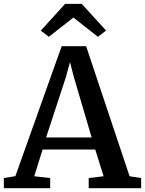

<svg xmlns="http://www.w3.org/2000/svg" viewBox="-29 -992 764 1012"><path d="M52 -63.5 296 -748.5H425L654 -63L715 -53.5V0H438.5V-53.5L517 -63L473 -204H195.5L151.5 -63L235.5 -53.5V0H-8.5L-9 -53.5ZM454 -267.5 360.5 -585 340 -664.5 317.5 -583 214 -267.5ZM228.5 -798 186 -830.5 314 -971.5H402L530 -831L487 -798L358 -899.5Z"/></svg>

Font: Merriweather SemiBold
Style: Regular
Weight: 600
Version: Version 2.100